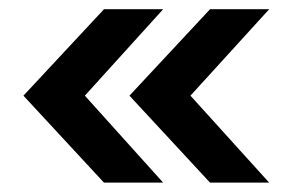

<svg xmlns="http://www.w3.org/2000/svg" viewBox="-20 -469 634 412"><path d="M30.3 -263.7 203.1 -449.2H330.1L162.1 -263.7L330.1 -77.1H203.1ZM257.8 -263.7 430.7 -449.2H557.6L388.7 -263.7L557.6 -77.1H430.7Z"/></svg>

Font: GenEi M Gothic v2 Medium
Style: Regular
Weight: 500
Version: Version 2.0